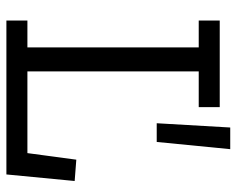

<svg xmlns="http://www.w3.org/2000/svg" viewBox="-88 -634 722 585"><g transform="rotate(90 272.5 -341.0)"><path d="M434 -682 412 -458H355L368 -682ZM511 0H42V-64H124V-586H42V-650H306V-586H197V-64H446L466 -213L531 -208Z"/></g></svg>

Font: Zilla Slab
Style: Regular
Weight: 400
Designer: Typotheque.com
Foundry: Typotheque type foundry
Version: Version 1.1; 2017; ttfautohint (v1.6)